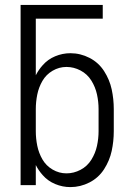

<svg xmlns="http://www.w3.org/2000/svg" viewBox="-20 -755 540 783"><path d="M267 8Q235 8 205 -4.5Q175 -17 154 -41Q137 -60 126 -82V0H64V-735H399V-679H126V-448Q137 -470 154 -489Q175 -513 205 -525.5Q235 -538 267 -538Q308 -538 345 -519Q382 -500 404.5 -465Q427 -430 435.5 -390.5Q444 -351 444 -310V-220Q444 -179 435.5 -139.5Q427 -100 404.5 -65Q382 -30 345 -11Q308 8 267 8ZM251 -48Q281 -48 308.5 -62.5Q336 -77 352.5 -103.5Q369 -130 375.5 -160Q382 -190 382 -220V-310Q382 -340 375.5 -370Q369 -400 352.5 -426.5Q336 -453 308.5 -467.5Q281 -482 251 -482Q221 -482 194.5 -466.5Q168 -451 153 -425Q138 -399 132 -369.5Q126 -340 126 -310V-220Q126 -190 132 -160.5Q138 -131 153 -105Q168 -79 194.5 -63.5Q221 -48 251 -48Z"/></svg>

Font: Iosevka SS01 Light
Style: Regular
Weight: 300
Monospace: yes
Designer: Belleve Invis
Foundry: Belleve Invis
Version: 2.3.3; ttfautohint (v1.8.3)